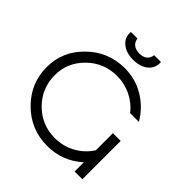

<svg xmlns="http://www.w3.org/2000/svg" viewBox="-241 -1095 1278 1278"><g transform="rotate(45 398.0 -456.5)"><path d="M480 -922H544Q549 -869 509.5 -835Q470 -801 403 -801Q335 -801 295.5 -835Q256 -869 261 -922H323Q326 -893 347 -876.5Q368 -860 403 -860Q437 -860 457 -876.5Q477 -893 480 -922ZM403 9Q249 9 139.5 -99.5Q30 -208 30 -361Q30 -509 140 -616Q250 -723 403 -723Q505 -723 589 -672Q673 -621 722 -536H640Q599 -589 536.5 -619.5Q474 -650 403 -650Q280 -650 193 -564.5Q106 -479 106 -361Q106 -237 192.5 -150.5Q279 -64 403 -64Q480 -64 546.5 -100.5Q613 -137 653 -200V-361H726V0H653V-87Q547 9 403 9Z"/></g></svg>

Font: Arcon
Style: Regular
Weight: 400
Designer: M. Zarth
Foundry: martin zarth - visuelle & digitale kommunikation
Version: Version 1.131;PS 001.131;hotconv 1.0.70;makeotf.lib2.5.58329